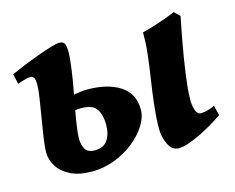

<svg xmlns="http://www.w3.org/2000/svg" viewBox="-74 -563 842 689"><g transform="rotate(-15 346.5 -218.5)"><path d="M14.6 -353 6.3 -390.6Q26.9 -399.9 54.9 -411.4Q83 -422.9 111.6 -433.1Q140.1 -443.4 162.6 -450.2Q185.1 -457 194.8 -457Q209 -457 213.9 -447.8Q218.8 -438.5 218.8 -416Q218.8 -395 212.9 -352.1Q207 -309.1 197.8 -261.2Q188.5 -213.9 181.4 -170.7Q174.3 -127.4 174.3 -106Q174.3 -83.5 183.6 -67.1Q192.9 -50.8 218.8 -50.8Q252 -50.8 266.8 -72.8Q281.7 -94.7 281.7 -130.4Q281.7 -165 267.3 -187.5Q252.9 -210 209 -210Q189.5 -210 160.2 -202.4Q130.9 -194.8 116.2 -186L125.5 -243.7Q153.8 -253.9 189.9 -261.5Q226.1 -269 247.6 -269Q323.7 -269 369.9 -239.3Q416 -209.5 416 -149.9Q416 -121.1 397.2 -91.3Q378.4 -61.5 346.4 -36.1Q314.5 -10.7 274.2 4.6Q233.9 20 190.4 20Q141.1 20 109.4 3.7Q77.6 -12.7 62.7 -37.6Q47.9 -62.5 47.9 -87.9Q47.9 -110.8 53.5 -147.5Q59.1 -184.1 65.4 -221.2Q71.3 -255.4 75.7 -285.4Q80.1 -315.4 80.1 -332Q80.1 -354.5 74.5 -359.6Q68.8 -364.7 60.1 -364.7Q53.7 -364.7 39.8 -360.8Q25.9 -356.9 14.6 -353ZM682.1 -57.6Q654.3 -38.1 621.6 -20.3Q588.9 -2.4 559.3 8.8Q529.8 20 512.2 20Q487.3 20 474.1 -7.6Q460.9 -35.2 460.9 -65.4Q460.9 -103 466.3 -151.1Q471.7 -199.2 478 -240.2Q486.3 -295.4 490 -326.7Q493.7 -357.9 494.4 -377.2Q495.1 -396.5 495.1 -415Q510.3 -418.5 534.9 -426Q559.6 -433.6 583.7 -442.4Q607.9 -451.2 620.1 -457L640.6 -437Q619.6 -334 607.9 -255.4Q596.2 -176.8 596.2 -138.2Q596.2 -114.3 602.3 -97.7Q608.4 -81.1 621.1 -81.1Q634.8 -81.1 647.9 -85.2Q661.1 -89.4 672.9 -94.7Z"/></g></svg>

Font: Gentium Book Plus
Style: Bold Italic
Weight: 700
Italic angle: -8°
Designer: Victor Gaultney, Annie Olsen, Iska Routamaa, Becca Hirsbrunner
Foundry: SIL International
Version: Version 6.101